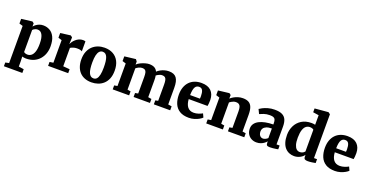

<svg xmlns="http://www.w3.org/2000/svg" viewBox="-35 -1791 5786 3004"><g transform="rotate(20 2858.0 -289.0)"><path d="M37.5 242V180L97.5 167V-451L37.5 -469V-547L216.5 -569H218.5L245.5 -548V-494Q259 -512 281.8 -529.5Q304.5 -547 334.8 -558.5Q365 -570 400.5 -570Q460 -570 509.2 -542.2Q558.5 -514.5 588 -454.2Q617.5 -394 617.5 -296Q617.5 -235.5 598.8 -180.2Q580 -125 542.2 -81.8Q504.5 -38.5 448.8 -13.8Q393 11 318.5 11Q301.5 11 283.5 7.8Q265.5 4.5 255.5 1L258.5 82V167L344.5 180V242ZM321.5 -55Q355 -55 383 -76.2Q411 -97.5 427.8 -146.5Q444.5 -195.5 444.5 -279Q444.5 -332 437 -369.8Q429.5 -407.5 415.5 -431.5Q401.5 -455.5 382.8 -466.8Q364 -478 341.5 -478Q323 -478 306.8 -472.8Q290.5 -467.5 278 -459.2Q265.5 -451 258.5 -442V-76Q265.5 -68 282.2 -61.5Q299 -55 321.5 -55Z M685.5 0V-65.5L746.5 -74.5V-450.5L687 -469V-547.5L853 -569H856L884.5 -548V-524L881 -437H884.5Q889 -452.5 903.8 -474.2Q918.5 -496 942 -517.2Q965.5 -538.5 996.2 -552.5Q1027 -566.5 1063 -566.5Q1077 -566.5 1087.2 -564.2Q1097.5 -562 1103.5 -559.5V-393.5Q1091.5 -402.5 1072.5 -407.2Q1053.5 -412 1021 -412Q994.5 -412 972.8 -406.8Q951 -401.5 935.2 -394.5Q919.5 -387.5 910 -381V-75L1020 -65.5V0Z M1139 -275Q1139 -350 1161.8 -405.5Q1184.5 -461 1224 -497.5Q1263.5 -534 1314.2 -552Q1365 -570 1421.5 -570Q1504.5 -570 1564.8 -536.2Q1625 -502.5 1657.8 -438.8Q1690.5 -375 1690.5 -284Q1690.5 -207 1667.8 -151.2Q1645 -95.5 1605.5 -59.5Q1566 -23.5 1515 -6.2Q1464 11 1407.5 11Q1345.5 11 1296 -8Q1246.5 -27 1211.5 -63.8Q1176.5 -100.5 1157.8 -153.8Q1139 -207 1139 -275ZM1417.5 -58.5Q1449.5 -58.5 1470.5 -81Q1491.5 -103.5 1502.2 -150.8Q1513 -198 1513 -272Q1513 -328.5 1507.8 -371.2Q1502.5 -414 1491 -442.8Q1479.5 -471.5 1460.8 -486Q1442 -500.5 1415 -500.5Q1383.5 -500.5 1361.5 -478Q1339.5 -455.5 1328 -408.5Q1316.5 -361.5 1316.5 -287Q1316.5 -230 1322.2 -187.2Q1328 -144.5 1340.2 -116Q1352.5 -87.5 1371.5 -73Q1390.5 -58.5 1417.5 -58.5Z M1761 0V-66L1813.5 -75.5V-450.5L1754.5 -469V-547.5L1936 -569H1941.5L1965 -536.5L1964.5 -487Q1987 -510 2023.8 -528Q2060.5 -546 2099 -556.8Q2137.5 -567.5 2165 -567.5Q2219.5 -567.5 2252.8 -549Q2286 -530.5 2303 -492.5Q2325 -513.5 2355.2 -530.5Q2385.5 -547.5 2421 -557.5Q2456.5 -567.5 2492.5 -567.5Q2537 -567.5 2568.5 -555Q2600 -542.5 2619.8 -516Q2639.5 -489.5 2648.8 -448.2Q2658 -407 2658 -349V-75.5L2718 -66V0H2446V-66L2491 -75.5V-344.5Q2491 -392 2484.2 -420.2Q2477.5 -448.5 2460.8 -460.8Q2444 -473 2414 -473Q2396.5 -473 2378.8 -467Q2361 -461 2345.5 -452Q2330 -443 2318.5 -434Q2321 -421.5 2322.5 -407.8Q2324 -394 2324.5 -379.2Q2325 -364.5 2325 -348.5V-75.5L2381.5 -66V0H2109V-66L2158 -75.5V-348Q2158 -394.5 2151.8 -421.8Q2145.5 -449 2129.5 -461Q2113.5 -473 2083 -473Q2052.5 -473 2025.2 -459Q1998 -445 1980.5 -430.5V-75.5L2034.5 -66V0Z M3029.5 11Q2934 11 2874.8 -26Q2815.5 -63 2788.2 -128.2Q2761 -193.5 2761 -278Q2761 -347.5 2780.5 -401.8Q2800 -456 2836 -493.5Q2872 -531 2922.5 -550.5Q2973 -570 3035 -570Q3141 -570 3195.8 -516.2Q3250.5 -462.5 3252.5 -367Q3252.5 -333 3250.2 -308Q3248 -283 3244 -264H2930.5Q2933 -221.5 2943.5 -189Q2954 -156.5 2972 -134.2Q2990 -112 3015.5 -100.8Q3041 -89.5 3074.5 -89.5Q3114.5 -89.5 3154.8 -103.2Q3195 -117 3217.5 -131L3245.5 -70.5Q3230.5 -54 3197.5 -35Q3164.5 -16 3120.8 -2.5Q3077 11 3029.5 11ZM2929.5 -330.5H3093Q3093.5 -341 3094.2 -351.2Q3095 -361.5 3095 -372Q3095 -431 3078.8 -465.8Q3062.5 -500.5 3020 -500.5Q3001 -500.5 2985 -493.2Q2969 -486 2956.8 -467.8Q2944.5 -449.5 2937.5 -416.2Q2930.5 -383 2929.5 -330.5Z M3373 -75.5V-450.5L3314 -469V-547.5L3495.5 -569H3498.5L3525 -548V-511.5L3524 -488Q3545 -508 3576.2 -526Q3607.5 -544 3645.5 -555.8Q3683.5 -567.5 3725.5 -567.5Q3784.5 -567.5 3822 -546.5Q3859.5 -525.5 3877.5 -478.2Q3895.5 -431 3895.5 -352.5V-75L3951.5 -66.5V0H3679.5V-66L3728 -75V-348Q3728 -394.5 3719.5 -421.8Q3711 -449 3692.5 -461Q3674 -473 3644 -473Q3622.5 -473 3603 -466Q3583.5 -459 3567.5 -449Q3551.5 -439 3540 -430V-75.5L3595 -66V0H3318V-66Z M4155 11Q4109.5 11 4071 -9Q4032.5 -29 4009.2 -67.2Q3986 -105.5 3986 -160Q3986 -205.5 4010.2 -239.8Q4034.5 -274 4078.2 -296.8Q4122 -319.5 4181.2 -331.2Q4240.5 -343 4310.5 -343.5V-363Q4310.5 -397.5 4303.2 -419.2Q4296 -441 4274.8 -451.5Q4253.5 -462 4212 -462Q4154.5 -462 4111.8 -446.5Q4069 -431 4045 -420L4010 -492.5Q4023 -503 4057.8 -521.2Q4092.5 -539.5 4143.2 -554.2Q4194 -569 4254.5 -569Q4334.5 -569 4380 -546Q4425.5 -523 4444.8 -477.5Q4464 -432 4464 -363.5V-67.5H4515.5V-4.5Q4504 -2 4480.5 1.5Q4457 5 4430.2 7.8Q4403.5 10.5 4382 10.5Q4343.5 10.5 4331.2 -0.8Q4319 -12 4319 -43.5V-66.5Q4306.5 -50.5 4283.5 -32.2Q4260.5 -14 4228.2 -1.5Q4196 11 4155 11ZM4232.5 -80.5Q4251 -80.5 4273 -91.2Q4295 -102 4310.5 -117V-276.5Q4255.5 -276.5 4221.8 -262.2Q4188 -248 4173 -225.2Q4158 -202.5 4158 -176Q4158 -146 4167.2 -124.8Q4176.5 -103.5 4193.2 -92Q4210 -80.5 4232.5 -80.5Z M4784 11Q4739 11 4699.8 -5Q4660.5 -21 4630.5 -54.2Q4600.5 -87.5 4583.8 -139.8Q4567 -192 4567 -264.5Q4567 -345.5 4600.5 -415Q4634 -484.5 4701 -527.2Q4768 -570 4867.5 -570Q4883.5 -570 4898.8 -568Q4914 -566 4927 -563V-722L4831 -736.5V-800L5053 -819.5H5057L5088 -796V-67H5139V-3Q5116.5 1.5 5080 6.8Q5043.5 12 5011.5 12Q4978.5 12 4962.2 1.8Q4946 -8.5 4946 -43.5V-69Q4930 -45.5 4904.2 -27.5Q4878.5 -9.5 4847.2 0.8Q4816 11 4784 11ZM4843.5 -79.5Q4864 -79.5 4880.2 -85.2Q4896.5 -91 4908.2 -100Q4920 -109 4927 -118V-480Q4920.5 -488.5 4902.5 -494.8Q4884.5 -501 4863 -501Q4829.5 -501 4801.8 -480.5Q4774 -460 4757.5 -412Q4741 -364 4740 -281.5Q4739.5 -210 4753 -165.2Q4766.5 -120.5 4790 -100Q4813.5 -79.5 4843.5 -79.5Z M5461.5 11Q5366 11 5306.8 -26Q5247.5 -63 5220.2 -128.2Q5193 -193.5 5193 -278Q5193 -347.5 5212.5 -401.8Q5232 -456 5268 -493.5Q5304 -531 5354.5 -550.5Q5405 -570 5467 -570Q5573 -570 5627.8 -516.2Q5682.5 -462.5 5684.5 -367Q5684.5 -333 5682.2 -308Q5680 -283 5676 -264H5362.5Q5365 -221.5 5375.5 -189Q5386 -156.5 5404 -134.2Q5422 -112 5447.5 -100.8Q5473 -89.5 5506.5 -89.5Q5546.5 -89.5 5586.8 -103.2Q5627 -117 5649.5 -131L5677.5 -70.5Q5662.5 -54 5629.5 -35Q5596.5 -16 5552.8 -2.5Q5509 11 5461.5 11ZM5361.5 -330.5H5525Q5525.5 -341 5526.2 -351.2Q5527 -361.5 5527 -372Q5527 -431 5510.8 -465.8Q5494.5 -500.5 5452 -500.5Q5433 -500.5 5417 -493.2Q5401 -486 5388.8 -467.8Q5376.5 -449.5 5369.5 -416.2Q5362.5 -383 5361.5 -330.5Z"/></g></svg>

Font: Merriweather Light 18pt Black
Style: Regular
Weight: 900
Version: Version 2.100